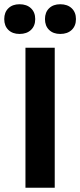

<svg xmlns="http://www.w3.org/2000/svg" viewBox="-34 -885 378 905"><path d="M58 -865Q92 -865 112 -846Q132 -827 132 -795Q132 -763 112 -744Q92 -725 58 -725Q25 -725 5.5 -744Q-14 -763 -14 -795Q-14 -827 5.5 -846Q25 -865 58 -865ZM250 -865Q284 -865 304 -846Q324 -827 324 -795Q324 -763 304 -744Q284 -725 250 -725Q217 -725 197.5 -744Q178 -763 178 -795Q178 -827 197.5 -846Q217 -865 250 -865ZM224 -660V0H86V-660Z"/></svg>

Font: Elaine Sans SemiBold
Style: Regular
Weight: 600
Designer: Wei Huang
Foundry: Wei Huang
Version: Version 2.001;December 24, 2019;FontCreator 12.0.0.2547 64-b